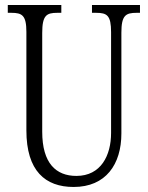

<svg xmlns="http://www.w3.org/2000/svg" viewBox="-20 -734 589 764"><path d="M273 10C401 10 463 -80 463 -203V-604C463 -673 480 -683 524 -683H537V-714H346V-683H362C406 -683 422 -673 422 -606V-205C422 -116 382 -34 284 -34C203 -34 148 -84 148 -210V-603C148 -673 165 -683 208 -683H224V-714H11V-683H25C68 -683 85 -673 85 -607V-215C85 -54 160 10 273 10Z"/></svg>

Font: Noto Serif Myanmar ExtraCondensed Light
Style: Regular
Weight: 300
Width: 2
Designer: Ben Mitchell and the Monotype Design Team
Foundry: Monotype Imaging Inc.
Version: Version 2.106